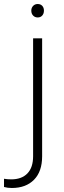

<svg xmlns="http://www.w3.org/2000/svg" viewBox="-77 -717 318 957"><path d="M-57 215V174Q-41 177 -21 177Q31 177 59.5 147.5Q88 118 88 62V-526H133V62Q133 138 92.5 179Q52 220 -18 220Q-40 220 -57 215ZM111 -697Q125 -697 133.5 -688Q142 -679 142 -664Q142 -649 133.5 -639.5Q125 -630 111 -630Q97 -630 88 -639.5Q79 -649 79 -664Q79 -678 88 -687.5Q97 -697 111 -697Z"/></svg>

Font: Eudoxus Sans ExtraLight
Style: Regular
Weight: 200
Designer: Stijn de Vries
Foundry: tokotype
Version: Version 2.005